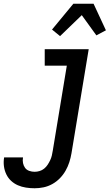

<svg xmlns="http://www.w3.org/2000/svg" viewBox="-80 -783 600 1026"><path d="M105 223Q82 223 59 219.5Q36 216 15.5 207Q-5 198 -21 183Q-37 168 -46.5 148Q-56 128 -59 105Q-62 82 -58 58H43Q40 74 43 88.5Q46 103 54 114Q62 125 76 130Q90 135 105 135Q118 135 131.5 131Q145 127 156 118Q167 109 174.5 97.5Q182 86 188 73.5Q194 61 197 48Q200 35 202 22L277 -432H159V-520H394L302 36Q298 60 290.5 83.5Q283 107 270.5 129Q258 151 240 169.5Q222 188 199.5 200.5Q177 213 153 218Q129 223 105 223ZM241 -590 198 -625 312 -763H420L486 -621L435 -594L357 -702Z"/></svg>

Font: Iosevka SS18 Semibold
Style: Italic
Weight: 600
Italic angle: -9°
Monospace: yes
Designer: Belleve Invis
Foundry: Belleve Invis
Version: Version 25.1.1; ttfautohint (v1.8.4)